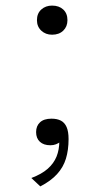

<svg xmlns="http://www.w3.org/2000/svg" viewBox="-20 -514 359 686"><path d="M166 -390Q143 -390 127.5 -404.5Q112 -419 112 -442Q112 -466 127.5 -480Q143 -494 166 -494Q191 -494 206 -480Q221 -466 221 -442Q221 -419 206 -404.5Q191 -390 166 -390ZM124 152 92 122Q129 108 150.5 89Q172 70 182 45.5Q192 21 192 -11Q192 -18 193 -23Q194 -28 196 -30Q198 -32 200.5 -30Q203 -28 206 -22Q204 -14 196.5 -8Q189 -2 180 1.5Q171 5 160 5Q136 5 122.5 -7.5Q109 -20 109 -42Q109 -64 123 -77Q137 -90 164 -90Q184 -90 197.5 -83Q211 -76 218 -60Q225 -44 225 -17Q225 22 215.5 53Q206 84 183.5 108.5Q161 133 124 152Z"/></svg>

Font: Roboto Serif Thin
Style: Regular
Weight: 250
Designer: Greg Gazdowicz
Foundry: Commercial Type
Version: Version 1.004